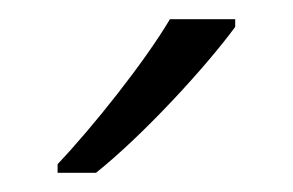

<svg xmlns="http://www.w3.org/2000/svg" viewBox="-20 -786 305 200"><path d="M225 -758V-766H157C131 -722 77 -654 40 -615V-606H80C130 -646 195 -717 225 -758Z"/></svg>

Font: Noto Sans Myanmar UI Light
Style: Regular
Weight: 300
Designer: Monotype Design Team
Foundry: Monotype Imaging Inc.
Version: Version 2.103